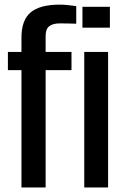

<svg xmlns="http://www.w3.org/2000/svg" viewBox="-20 -830 550 850"><path d="M75 0V-519.5H15V-600H75V-661.5Q74.5 -740.5 115.5 -775Q156.5 -809.5 244.5 -809.5Q261 -809.5 280.8 -807.5Q300.5 -805.5 317.5 -803V-725Q301 -725.5 283 -726Q265 -726.5 245.5 -726.5Q213.5 -726.5 197.5 -713.5Q181.5 -700.5 182 -669.5V-600H296.5V-519.5H182V0ZM345 -707.5V-800H466.5V-707.5ZM353 0V-600H458.5V0Z"/></svg>

Font: Big Shoulders Medium
Style: Regular
Weight: 500
Designer: Patric King
Foundry: XO Type Co
Version: Version 2.002